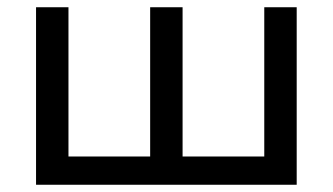

<svg xmlns="http://www.w3.org/2000/svg" viewBox="-20 -510 918 530"><path d="M79.5 0V-490H169V-78H394.5V-490H484V-78H709.5V-490H799V0Z"/></svg>

Font: Geologica Cursive Light
Style: Regular
Weight: 300
Designer: Sindre Bremnes, Frode Helland
Foundry: Monokrom Skriftforlag AS
Version: Version 1.010;gftools[0.9.28]